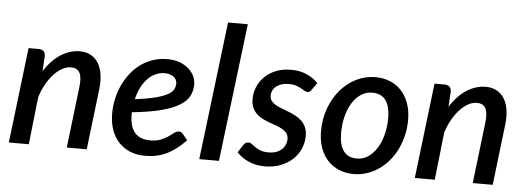

<svg xmlns="http://www.w3.org/2000/svg" viewBox="-49 -878 2810 1025"><g transform="rotate(5 1356.0 -366.0)"><path d="M171 -394.5Q210.5 -456.5 259.5 -487.2Q308.5 -518 360.5 -518Q392.5 -518 417.5 -505.2Q442.5 -492.5 458.5 -467.8Q474.5 -443 480.5 -407Q486.5 -371 481 -324.5L442.5 0H335.5L374 -324.5Q381 -379 367.8 -403.8Q354.5 -428.5 320 -428.5Q298 -428.5 274.8 -416Q251.5 -403.5 230.2 -380.8Q209 -358 190.5 -325.8Q172 -293.5 160 -254L132 0H25L86 -511H140Q157.5 -511 166.8 -502.2Q176 -493.5 176 -475Z M823 -441Q795 -441 771.2 -429.5Q747.5 -418 728.8 -397.8Q710 -377.5 696.2 -349.5Q682.5 -321.5 675 -288.5Q744 -297.5 786 -308.5Q828 -319.5 850.5 -332.5Q873 -345.5 880.5 -360.2Q888 -375 888 -391.5Q888 -399.5 884.5 -408.5Q881 -417.5 873.2 -424.5Q865.5 -431.5 853 -436.2Q840.5 -441 823 -441ZM972.5 -94.5Q946.5 -68 921.5 -48.8Q896.5 -29.5 870.5 -17Q844.5 -4.5 816 1.5Q787.5 7.5 754 7.5Q709.5 7.5 674 -7.5Q638.5 -22.5 613.2 -49.8Q588 -77 574.5 -115.8Q561 -154.5 561 -202.5Q561 -242.5 569.5 -281.2Q578 -320 594.2 -355Q610.5 -390 633.8 -419.8Q657 -449.5 686.8 -471Q716.5 -492.5 752.2 -504.8Q788 -517 829 -517Q868.5 -517 897.5 -505.8Q926.5 -494.5 945.8 -476.8Q965 -459 974.5 -437.5Q984 -416 984 -395.5Q984 -362 970.2 -334Q956.5 -306 921 -283.5Q885.5 -261 823.8 -244.5Q762 -228 665.5 -218Q665 -215 665 -211.8Q665 -208.5 665 -205Q665 -141.5 692.5 -109.2Q720 -77 775 -77Q809.5 -77 832.5 -86.5Q855.5 -96 871.8 -107.2Q888 -118.5 900.2 -128Q912.5 -137.5 926 -137.5Q936.5 -137.5 945.5 -127.5Z M1045.5 0 1135 -740H1241L1151 0Z M1610.5 -420.5Q1606 -413.5 1601.2 -410.5Q1596.5 -407.5 1589.5 -407.5Q1581.5 -407.5 1573 -412.8Q1564.5 -418 1552.8 -424.5Q1541 -431 1525 -436.2Q1509 -441.5 1486.5 -441.5Q1465.5 -441.5 1448.8 -436Q1432 -430.5 1420 -421Q1408 -411.5 1401.8 -398.5Q1395.5 -385.5 1395.5 -371Q1395.5 -354.5 1404.2 -343.2Q1413 -332 1427.5 -323.5Q1442 -315 1460.5 -308Q1479 -301 1498.2 -293.5Q1517.5 -286 1536 -276.2Q1554.5 -266.5 1569 -252.8Q1583.5 -239 1592.2 -219.5Q1601 -200 1601 -173Q1601 -137 1586.8 -104Q1572.5 -71 1545.8 -46.2Q1519 -21.5 1481.2 -6.8Q1443.5 8 1397 8Q1348.5 8 1309.2 -9.8Q1270 -27.5 1246.5 -54.5L1273 -95.5Q1278 -103 1284.5 -107.2Q1291 -111.5 1300.5 -111.5Q1309.5 -111.5 1318 -104.8Q1326.5 -98 1338.2 -89.8Q1350 -81.5 1367 -74.8Q1384 -68 1411 -68Q1433.5 -68 1451 -74.2Q1468.5 -80.5 1480.5 -91.5Q1492.5 -102.5 1499 -117Q1505.5 -131.5 1505.5 -147.5Q1505.5 -165.5 1496.8 -177.5Q1488 -189.5 1473.5 -198.2Q1459 -207 1440.8 -213.5Q1422.5 -220 1403.2 -227Q1384 -234 1365.8 -243Q1347.5 -252 1333 -265.5Q1318.5 -279 1309.8 -298.2Q1301 -317.5 1301 -345.5Q1301 -378.5 1314 -409.8Q1327 -441 1351.5 -465Q1376 -489 1411.5 -503.5Q1447 -518 1492.5 -518Q1540 -518 1576.2 -502Q1612.5 -486 1638 -459.5Z M1883 -76.5Q1916.5 -76.5 1944 -95.2Q1971.5 -114 1990.8 -145.5Q2010 -177 2020.5 -218.2Q2031 -259.5 2031 -304.5Q2031 -370.5 2006.8 -402.2Q1982.5 -434 1935 -434Q1901 -434 1873.8 -415.5Q1846.5 -397 1827.5 -366Q1808.5 -335 1798 -293.5Q1787.5 -252 1787.5 -206.5Q1787.5 -76.5 1883 -76.5ZM1873.5 7.5Q1831.5 7.5 1796 -6.8Q1760.5 -21 1734.8 -48.2Q1709 -75.5 1694.5 -115.2Q1680 -155 1680 -205.5Q1680 -271 1700.8 -328Q1721.5 -385 1757.5 -427.2Q1793.5 -469.5 1841.8 -493.8Q1890 -518 1945 -518Q1987 -518 2022.5 -503.8Q2058 -489.5 2083.5 -462.2Q2109 -435 2123.5 -395.2Q2138 -355.5 2138 -305Q2138 -262 2128.5 -222Q2119 -182 2102 -147.2Q2085 -112.5 2060.8 -84Q2036.5 -55.5 2007.2 -35.2Q1978 -15 1944 -3.8Q1910 7.5 1873.5 7.5Z M2346.5 -394.5Q2386 -456.5 2435 -487.2Q2484 -518 2536 -518Q2568 -518 2593 -505.2Q2618 -492.5 2634 -467.8Q2650 -443 2656 -407Q2662 -371 2656.5 -324.5L2618 0H2511L2549.5 -324.5Q2556.5 -379 2543.2 -403.8Q2530 -428.5 2495.5 -428.5Q2473.5 -428.5 2450.2 -416Q2427 -403.5 2405.8 -380.8Q2384.5 -358 2366 -325.8Q2347.5 -293.5 2335.5 -254L2307.5 0H2200.5L2261.5 -511H2315.5Q2333 -511 2342.2 -502.2Q2351.5 -493.5 2351.5 -475Z"/></g></svg>

Font: Lato SemiBold
Style: Italic
Weight: 600
Italic angle: -7°
Designer: Lukasz Dziedzic with Adam Twardoch and Botio Nikoltchev
Foundry: tyPoland Lukasz Dziedzic
Version: Version 2.015; 2015-08-06; http://www.latofonts.com/